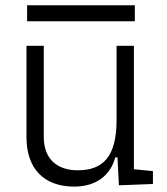

<svg xmlns="http://www.w3.org/2000/svg" viewBox="-20 -689 626 719"><path d="M258.3 9.8C336.9 9.8 393.1 -29.8 411.6 -99.6H419.9L425.3 4.9L552.7 0V-48.3L481.4 -55.2V-517.6H416.5V-239.3C416.5 -103.5 366.7 -51.3 271.5 -51.3C191.4 -51.3 144 -95.7 144 -175.8V-517.6H79.1V-175.8C79.1 -57.6 144 9.8 258.3 9.8ZM81.5 -609.4H484.9V-669.4H81.5Z"/></svg>

Font: Cascadia Mono NF Light
Style: Regular
Weight: 300
Monospace: yes
Designer: Aaron Bell
Foundry: Saja Typeworks
Version: Version 2404.023